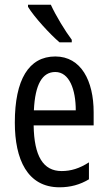

<svg xmlns="http://www.w3.org/2000/svg" viewBox="-20 -786 458 816"><path d="M196 -766H99V-757C125 -714 193 -640 233 -606H285V-617C257 -654 217 -720 196 -766ZM215 -546C102 -546 43 -447 43 -265C43 -109 96 10 233 10C279 10 320 -1 358 -24V-96C318 -70 281 -59 242 -59C163 -59 125 -123 123 -253H378V-309C378 -442 325 -546 215 -546ZM215 -480C275 -480 302 -405 302 -317H124C129 -428 160 -480 215 -480Z"/></svg>

Font: Noto Sans Gurmukhi UI ExtraCondensed
Style: Regular
Weight: 400
Width: 2
Designer: Jelle Bosma - Monotype Design Team
Foundry: Monotype Imaging Inc.
Version: Version 2.004